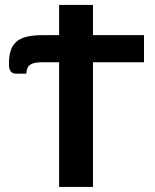

<svg xmlns="http://www.w3.org/2000/svg" viewBox="-20 -742 617 762"><path d="M551.5 -495H349V0H214.5V-495H153Q134.5 -495 121.8 -493Q109 -491 101 -485.8Q93 -480.5 89 -471.8Q85 -463 84.5 -449.5H46Q35 -449.5 29 -453.2Q23 -457 20 -462.8Q17 -468.5 16.2 -475.2Q15.5 -482 15.5 -488.5Q15.5 -517.5 21.8 -539Q28 -560.5 43.2 -574.8Q58.5 -589 84 -595.8Q109.5 -602.5 148 -602.5H214.5V-722.5H349V-602.5H551.5Z"/></svg>

Font: Lato 2
Style: Bold
Weight: 700
Designer: Lukasz Dziedzic with Adam Twardoch and Botio Nikoltchev
Foundry: tyPoland Lukasz Dziedzic
Version: Version 2.015; 2015-08-06; http://www.latofonts.com/